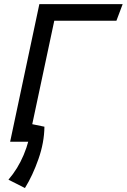

<svg xmlns="http://www.w3.org/2000/svg" viewBox="-20 -696 623 943"><path d="M120.1 0H29.8L173.3 -675.8H582.5L551.8 -594.2H246.6ZM102.5 227.5 21.5 186.5Q113.3 80.1 136.7 -86.4L198.2 -73.7Q197.3 4.4 168.9 85Q140.6 166 102.5 227.5Z"/></svg>

Font: Cadman
Style: Italic
Weight: 400
Italic angle: -12°
Designer: Paul James MIller
Foundry: High-Logic / Made with FontCreator
Version: Version 2.114;March 28, 2021;FontCreator 13.0.0.2683 64-bit